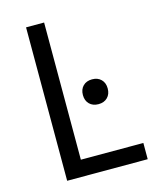

<svg xmlns="http://www.w3.org/2000/svg" viewBox="-105 -751 657 822"><g transform="rotate(-15 223.5 -340.0)"><path d="M90 0V-680H170V-72H447V0ZM305 -282Q280 -282 265 -297Q250 -312 250 -337Q250 -362 265 -377Q280 -392 305 -392Q330 -392 345 -377Q360 -362 360 -337Q360 -312 345 -297Q330 -282 305 -282Z"/></g></svg>

Font: Imprima
Style: Regular
Weight: 400
Designer: Eduardo Tunni
Foundry: Eduardo Tunni
Version: Version 1.002; ttfautohint (v1.8.4.7-5d5b);gftools[0.9.23]